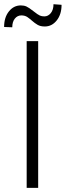

<svg xmlns="http://www.w3.org/2000/svg" viewBox="-35 -910 318 930"><path d="M149.9 0H94.2V-710.9H149.9ZM263.2 -886.7Q263.2 -840.3 239.7 -811Q216.3 -781.7 182.1 -781.7Q160.6 -781.7 146.7 -790Q132.8 -798.3 121.3 -808.6Q109.9 -818.8 97.9 -827.1Q85.9 -835.4 68.4 -835.4Q49.8 -835.4 37.1 -820.1Q24.4 -804.7 24.4 -777.8L-15.1 -779.3Q-15.1 -825.7 8.1 -854.7Q31.2 -883.8 65.9 -883.8Q81.1 -883.8 92.8 -878.7Q104.5 -873.5 126.7 -856Q148.9 -838.4 158.4 -834.5Q168 -830.6 179.7 -830.6Q198.2 -830.6 211.2 -846.7Q224.1 -862.8 224.1 -889.6Z"/></svg>

Font: Roboto Condensed Light
Style: Regular
Weight: 300
Designer: Google
Version: Version 2.134; 2016